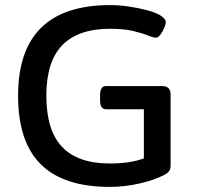

<svg xmlns="http://www.w3.org/2000/svg" viewBox="-20 -727 779 754"><path d="M411 7Q230 7 140.5 -81.5Q51 -170 51 -351Q51 -707 413 -707Q448 -707 485.5 -701.5Q523 -696 555 -687.5Q587 -679 606 -669Q631 -654 631 -640Q631 -632 625 -617.5Q619 -603 610 -591Q601 -579 592 -579Q582 -579 560 -588Q538 -597 502 -605.5Q466 -614 413 -614Q287 -614 224.5 -549.5Q162 -485 162 -351Q162 -215 224 -150Q286 -85 411 -85Q492 -85 545 -105V-298H396Q373 -298 373 -334V-353Q373 -389 396 -389H617Q650 -389 650 -356V-79Q650 -63 644.5 -55.5Q639 -48 627 -41Q587 -20 528.5 -6.5Q470 7 411 7Z"/></svg>

Font: Asap Semi Expanded Medium
Style: Regular
Weight: 500
Width: 6
Designer: Pablo Cosgaya
Foundry: Omnibus-Type
Version: Version 3.001; ttfautohint (v1.8.4.7-5d5b)